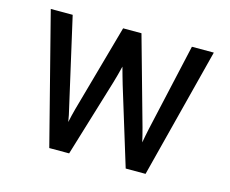

<svg xmlns="http://www.w3.org/2000/svg" viewBox="-78 -619 872 728"><g transform="rotate(15 357.5 -255.5)"><path d="M168.5 0 37.5 -511H123.5L201.5 -168Q205 -154 207.8 -140.2Q210.5 -126.5 212.5 -114Q215 -127 218.5 -140.8Q222 -154.5 225.5 -168L321.5 -511H393.5L489.5 -168Q493.5 -153 497 -139.2Q500.5 -125.5 503.5 -112Q506 -125 508.5 -139Q511 -153 514.5 -168L591.5 -511H677.5L546.5 0H468.5L375.5 -303Q371 -318 365.8 -336.5Q360.5 -355 356.5 -370Q353 -355 348 -336.5Q343 -318 338.5 -303L246.5 0Z"/></g></svg>

Font: Undotted
Style: Regular
Weight: 400
Designer: Delve Withrington, Dave Bailey, Thomas Jockin
Foundry: Delve Fonts LLC
Version: Version 4.000